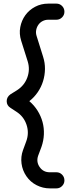

<svg xmlns="http://www.w3.org/2000/svg" viewBox="-20 -800 415 1061"><path d="M292 241H255Q217 241 182.5 223.5Q148 206 126 174Q104 142 99 104Q94 66 107 30L125 -19Q142 -65 126.5 -111Q111 -157 70 -183L38 -204Q17 -217 17 -241Q17 -264 38 -279L75 -302Q115 -328 131 -372Q147 -416 133 -461L97 -575Q85 -613 92 -650Q99 -687 120 -716Q141 -745 174 -762.5Q207 -780 247 -780H292Q310 -780 323 -767Q336 -754 336 -735Q336 -717 323 -704Q310 -691 292 -691H247Q230 -691 215.5 -683.5Q201 -676 192 -663Q183 -650 180 -634Q177 -618 182 -602L218 -487Q229 -453 228.5 -418.5Q228 -384 218 -351.5Q208 -319 188.5 -290.5Q169 -262 142 -241Q169 -218 187.5 -188.5Q206 -159 215 -126Q224 -93 222.5 -57.5Q221 -22 209 12L191 60Q179 94 199 123Q219 152 255 152H292Q310 152 323 165Q336 178 336 197Q336 215 323 228Q310 241 292 241Z"/></svg>

Font: Hanken
Style: Book
Weight: 400
Designer: Alfredo Marco Pradil
Foundry: Hanken Design Co.
Version: Version 2.06 2014